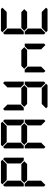

<svg xmlns="http://www.w3.org/2000/svg" viewBox="1520 -2560 1040 4120"><g transform="rotate(-90 2040.0 -500.0)"><path d="M577 -562 640 -499 579 -438H237L175 -500L237 -562ZM161 -515 157 -510H99V-924L130 -955L223 -862V-576ZM130 -45 99 -76V-490H157L161 -485L223 -424V-138ZM144 -969 175 -1000H641L672 -969L579 -876H237ZM686 -955 717 -924V-510H659L655 -514L593 -575V-862Z M1393 -562 1456 -499 1395 -438H1053L991 -500L1053 -562ZM977 -515 973 -510H915V-924L946 -955L1039 -862V-576ZM946 -45 915 -76V-490H973L977 -485L1039 -424V-138ZM960 -969 991 -1000H1457L1488 -969L1395 -876H1053ZM1471 -485 1475 -489H1533V-76L1502 -45L1409 -138V-424ZM1502 -955 1533 -924V-510H1475L1471 -514L1409 -575V-862Z M2209 -562 2272 -499 2211 -438H1869L1807 -500L1869 -562ZM1793 -515 1789 -510H1731V-924L1762 -955L1855 -862V-576ZM2287 -485 2291 -489H2349V-76L2318 -45L2225 -138V-424ZM2318 -955 2349 -924V-510H2291L2287 -514L2225 -575V-862ZM2304 -31 2273 0H1807L1776 -31L1869 -124H2211Z M3025 -562 3088 -499 3027 -438H2685L2623 -500L2685 -562ZM2578 -45 2547 -76V-490H2605L2609 -485L2671 -424V-138ZM3103 -485 3107 -489H3165V-76L3134 -45L3041 -138V-424Z M3841 -562 3904 -499 3843 -438H3501L3439 -500L3501 -562ZM3425 -515 3421 -510H3363V-924L3394 -955L3487 -862V-576ZM3394 -45 3363 -76V-490H3421L3425 -485L3487 -424V-138ZM3408 -969 3439 -1000H3905L3936 -969L3843 -876H3501ZM3936 -31 3905 0H3439L3408 -31L3501 -124H3843Z"/></g></svg>

Font: DSEG7 Classic
Style: Bold
Weight: 700
Designer: Keshikan(Twitter:@keshinomi_88pro)
Version: Version 0.46